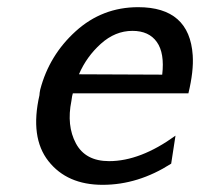

<svg xmlns="http://www.w3.org/2000/svg" viewBox="-20 -505 558 535"><path d="M90 -240Q90 -245 92 -255Q117 -351 191 -418Q265 -485 365 -485Q508 -485 517 -351Q520 -307 505 -245H183Q181 -240 179 -224Q165 -155 191.5 -105.5Q218 -56 284 -56Q371 -56 469 -127L457 -49Q365 10 266 10Q167 10 115 -56Q63 -122 90 -240ZM200 -298 432 -297Q439 -357 417 -388Q395 -419 349 -419Q301 -419 261 -383Q221 -347 200 -298Z"/></svg>

Font: Coval
Style: Italic
Weight: 400
Foundry: Context Ltd
Version: Version 001.000